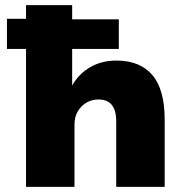

<svg xmlns="http://www.w3.org/2000/svg" viewBox="-20 -725 731 745"><path d="M81 0V-535H7V-652H81V-705H260V-650H441V-535H260V-393Q285 -438 329.5 -464Q374 -490 432 -490Q523 -490 571 -434Q619 -378 619 -260V0H431V-253Q431 -284 423 -302.5Q415 -321 400 -330Q385 -339 362 -339Q336 -339 315 -326.5Q294 -314 281.5 -292.5Q269 -271 269 -241V0Z"/></svg>

Font: Nunito Sans 8pt Black
Style: Regular
Weight: 900
Version: Version 3.101;gftools[0.9.27]